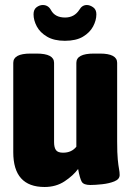

<svg xmlns="http://www.w3.org/2000/svg" viewBox="-20 -738 523 767"><path d="M158 9Q33 9 33 -130V-487Q33 -524 102 -524H126Q196 -524 196 -487V-170Q196 -149 203.5 -138.5Q211 -128 232 -128Q266 -128 285 -152V-487Q285 -524 355 -524H379Q448 -524 448 -487V-173Q448 -126 450.5 -101Q453 -76 455.5 -63Q458 -50 458 -39Q458 -22 437 -13.5Q416 -5 388 -2Q360 1 341 1Q314 1 306.5 -12Q299 -25 292 -63Q273 -37 238.5 -14Q204 9 158 9ZM239 -575Q196 -575 168 -591.5Q140 -608 127 -632.5Q114 -657 114 -681Q114 -700 126 -709Q138 -718 151 -718Q173 -718 184 -697Q200 -668 240 -668Q277 -668 297 -699Q308 -718 327 -718Q339 -718 352 -709Q365 -700 365 -681Q365 -657 352 -632.5Q339 -608 311.5 -591.5Q284 -575 239 -575Z"/></svg>

Font: Asap Condensed ExtraBold
Style: Regular
Weight: 800
Width: 3
Designer: Pablo Cosgaya
Foundry: Omnibus-Type
Version: Version 3.001; ttfautohint (v1.8.4.7-5d5b)